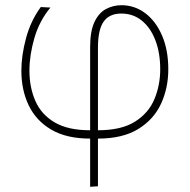

<svg xmlns="http://www.w3.org/2000/svg" viewBox="-20 -523 728 737"><path d="M326 194V9Q236 9 177.5 -25Q119 -59 90.5 -118Q62 -177 62 -252Q62 -310 80 -376.8Q98 -443.5 136.5 -496L173.5 -494Q131 -442.5 112 -377Q93 -311.5 93 -252Q93 -187.5 115.8 -135.5Q138.5 -83.5 189.8 -53.2Q241 -23 326 -23V-342.5Q326 -404 342.8 -439Q359.5 -474 387 -488.5Q414.5 -503 446 -503Q497 -503 537.8 -472.2Q578.5 -441.5 602.2 -386.2Q626 -331 626 -257Q626 -185 598 -124.5Q570 -64 510.2 -27.5Q450.5 9 356 9V192ZM356 -339.5V-23Q445.5 -23 497.8 -55.8Q550 -88.5 572.5 -142Q595 -195.5 595 -257Q595 -320 576.5 -368.2Q558 -416.5 524.5 -443.8Q491 -471 445.5 -471Q400 -471 378 -440.2Q356 -409.5 356 -339.5Z"/></svg>

Font: Heraclito Thin
Style: Regular
Weight: 100
Designer: Kostas Bartsokas (font) & Cristiano Sobral (main changes)
Foundry: Kostas Bartsokas (font) & Cristiano Sobral (main changes)
Version: Version 1.00;July 8, 2020;FontCreator 13.0.0.2655 64-bit